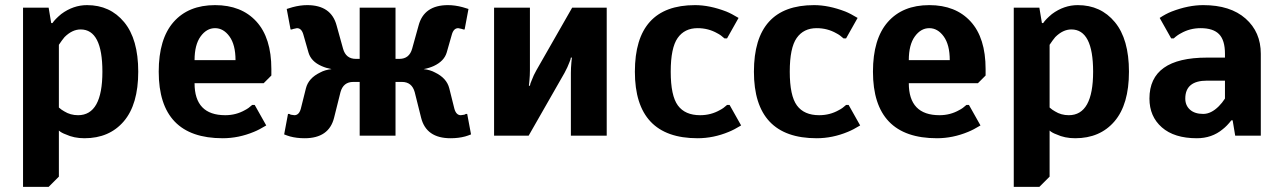

<svg xmlns="http://www.w3.org/2000/svg" viewBox="-20 -530 5010 750"><path d="M70 200V-500H170L180 -440H185Q195 -455 219 -475Q266 -510 320 -510Q410 -510 465 -443.5Q520 -377 520 -250Q520 -122 463.5 -56Q407 10 310 10Q269 10 237 -5Q220 -11 210 -20V160L170 200ZM285 -80Q380 -80 380 -250Q380 -415 295 -415Q262 -415 232 -385Q222 -373 210 -355V-110Q220 -101 231 -95Q255 -80 285 -80Z M850 10Q600 10 600 -250Q600 -378 658 -444Q716 -510 820 -510Q923 -510 981.5 -446Q1040 -382 1040 -260V-235L1010 -205H740Q740 -80 860 -80Q902 -80 937 -100Q951 -107 965 -120H975L1020 -40Q992 -23 972 -15Q912 10 850 10ZM740 -295H900Q900 -355 876.5 -387.5Q853 -420 820 -420Q787 -420 763.5 -387.5Q740 -355 740 -295Z M1170 10Q1139 10 1113 3Q1110 2 1102 -0.5Q1094 -3 1090 -5L1105 -85H1110L1116 -82Q1126 -80 1130 -80Q1148 -80 1155 -105L1175 -185Q1185 -225 1231 -247Q1249 -257 1275 -260Q1254 -264 1236 -272Q1195 -290 1185 -325L1165 -395Q1158 -420 1140 -420Q1138 -420 1126 -417Q1120 -415 1120 -415H1115L1100 -495Q1118 -500 1123 -502Q1153 -510 1180 -510Q1274 -510 1295 -430L1320 -340Q1331 -300 1370 -300H1385V-500H1525V-300H1540Q1579 -300 1590 -340L1615 -430Q1636 -510 1730 -510Q1757 -510 1787 -502Q1792 -500 1810 -495L1795 -415H1790L1784 -417Q1772 -420 1770 -420Q1752 -420 1745 -395L1725 -325Q1715 -291 1674 -272Q1656 -264 1635 -260Q1661 -257 1679 -247Q1725 -225 1735 -185L1755 -105Q1762 -80 1780 -80Q1784 -80 1794 -82L1800 -85H1805L1820 -5Q1816 -3 1808 -0.5Q1800 2 1797 3Q1771 10 1740 10Q1645 10 1625 -70L1600 -170Q1589 -210 1550 -210H1525V0H1385V-210H1360Q1321 -210 1310 -170L1285 -70Q1265 10 1170 10Z M1910 0V-500H2050V-255Q2050 -236 2048 -214L2046 -195H2050Q2051 -203 2056 -214Q2065 -238 2075 -255L2215 -500H2350V0H2210V-245Q2210 -264 2212 -286L2214 -305H2210Q2209 -297 2204 -286Q2198 -269 2185 -245L2045 0Z M2705 10Q2460 10 2460 -250Q2460 -510 2695 -510Q2752 -510 2817 -485Q2837 -477 2865 -460L2820 -380H2810Q2796 -393 2782 -400Q2747 -420 2705 -420Q2654 -420 2627 -381.5Q2600 -343 2600 -250Q2600 -156 2628 -118Q2656 -80 2715 -80Q2757 -80 2792 -100Q2806 -107 2820 -120H2830L2875 -40Q2847 -23 2827 -15Q2767 10 2705 10Z M3170 10Q2925 10 2925 -250Q2925 -510 3160 -510Q3217 -510 3282 -485Q3302 -477 3330 -460L3285 -380H3275Q3261 -393 3247 -400Q3212 -420 3170 -420Q3119 -420 3092 -381.5Q3065 -343 3065 -250Q3065 -156 3093 -118Q3121 -80 3180 -80Q3222 -80 3257 -100Q3271 -107 3285 -120H3295L3340 -40Q3312 -23 3292 -15Q3232 10 3170 10Z M3640 10Q3390 10 3390 -250Q3390 -378 3448 -444Q3506 -510 3610 -510Q3713 -510 3771.5 -446Q3830 -382 3830 -260V-235L3800 -205H3530Q3530 -80 3650 -80Q3692 -80 3727 -100Q3741 -107 3755 -120H3765L3810 -40Q3782 -23 3762 -15Q3702 10 3640 10ZM3530 -295H3690Q3690 -355 3666.5 -387.5Q3643 -420 3610 -420Q3577 -420 3553.5 -387.5Q3530 -355 3530 -295Z M3940 200V-500H4040L4050 -440H4055Q4065 -455 4089 -475Q4136 -510 4190 -510Q4280 -510 4335 -443.5Q4390 -377 4390 -250Q4390 -122 4333.5 -56Q4277 10 4180 10Q4139 10 4107 -5Q4090 -11 4080 -20V160L4040 200ZM4155 -80Q4250 -80 4250 -250Q4250 -415 4165 -415Q4132 -415 4102 -385Q4092 -373 4080 -355V-110Q4090 -101 4101 -95Q4125 -80 4155 -80Z M4655 10Q4567 10 4518.5 -32.5Q4470 -75 4470 -145Q4470 -305 4695 -305H4765V-320Q4765 -373 4742 -396.5Q4719 -420 4670 -420Q4628 -420 4593 -400Q4579 -393 4565 -380H4555L4510 -460Q4534 -476 4557 -485Q4622 -510 4680 -510Q4786 -510 4845.5 -457.5Q4905 -405 4905 -320V0H4805L4795 -60H4790Q4773 -38 4756 -25Q4714 10 4655 10ZM4680 -85Q4711 -85 4741 -115Q4754 -128 4765 -145V-215H4695Q4610 -215 4610 -145Q4610 -118 4628.5 -101.5Q4647 -85 4680 -85Z"/></svg>

Font: Scada
Style: Bold
Weight: 700
Designer: Jovanny Lemonad
Foundry: Jovanny Lemonad
Version: Version 4.100;PS 004.100;hotconv 1.0.88;makeotf.lib2.5.64775